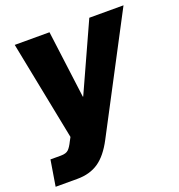

<svg xmlns="http://www.w3.org/2000/svg" viewBox="-135 -625 875 938"><g transform="rotate(-20 302.5 -156.0)"><path d="M108.4 204.1H-4.9L17.1 69.8H71.3Q98.6 69.8 111.1 57.6Q123.5 45.4 136.2 19L146.5 0L44.4 -515.6H225.1L270.5 -164.1H272.5L432.1 -515.6H609.9L301.3 71.3Q264.2 142.1 218.8 173.1Q173.3 204.1 108.4 204.1Z"/></g></svg>

Font: Inter Display Extra Bold
Style: Italic
Weight: 800
Italic angle: -9.39999°
Designer: Rasmus Andersson
Foundry: rsms
Version: Version 4.000;git-4fc901f